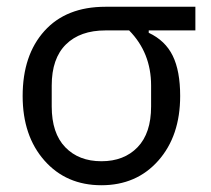

<svg xmlns="http://www.w3.org/2000/svg" viewBox="-20 -536 623 568"><path d="M558 -446H420V-439Q469 -416 491 -371Q513 -326 513 -252Q513 -134 448.5 -61Q384 12 280 12Q176 12 111.5 -61Q47 -134 47 -252Q47 -373 111.5 -444.5Q176 -516 292 -516H558ZM362 -446H292Q217 -446 175 -404.5Q133 -363 133 -283V-221Q133 -142 173 -100.5Q213 -59 280 -59Q347 -59 387 -100.5Q427 -142 427 -221V-283Q427 -380 362 -446Z"/></svg>

Font: Aneliza
Style: Regular
Weight: 400
Designer: Mike Abbink, Paul van der Laan, Pieter van Rosmalen
Foundry: Bold Monday
Version: Version 3.0